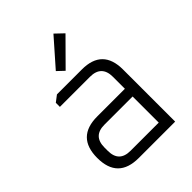

<svg xmlns="http://www.w3.org/2000/svg" viewBox="-213 -857 967 967"><g transform="rotate(-45 270.0 -373.5)"><path d="M202 0Q54 0 54 -148Q54 -296 202 -296H399V-381Q399 -463 317 -463H103V-492L137 -518H315Q461 -518 461 -371V0ZM117 -136Q117 -55 198 -55H399V-241H198Q117 -241 117 -159ZM216 -605 341 -747 385 -705 252 -571Z"/></g></svg>

Font: Oxanium Light
Style: Regular
Weight: 300
Designer: Severin Meyer
Version: Version 1.000